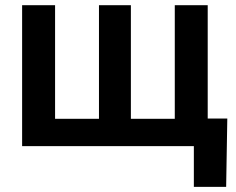

<svg xmlns="http://www.w3.org/2000/svg" viewBox="-20 -561 905 737"><path d="M64.9 -541H191.4V-105H359.9V-541H482.4V-105H650.9V-541H777.3V0H64.9ZM724.1 156.2V0H684.1V-106H852.5L848.1 156.2Z"/></svg>

Font: Inter 17pt SemiBold
Style: Regular
Weight: 600
Version: Version 4.001;git-66647c0bb